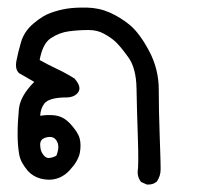

<svg xmlns="http://www.w3.org/2000/svg" viewBox="-20 -291 540 506"><path d="M365.7 194.8 353 189 351.6 188.5 350.6 187Q346.7 181.6 344.7 175.5Q342.8 169.4 342.8 163.1V162.6V162.1Q345.7 143.1 343.3 71.3Q340.8 -1 339.8 -57.6Q339.4 -85 333.7 -106Q328.1 -127 317.4 -141.1Q314 -146 310.5 -150.4Q307.1 -154.8 304 -158.9Q300.8 -163.1 297.9 -166.5Q294.9 -169.9 292.5 -172.6Q290 -175.3 287.8 -177.7Q285.6 -180.2 283.7 -181.6Q272 -192.4 253.9 -202.1Q236.8 -211.9 212.9 -211.9Q188 -211.9 161.6 -208.5Q135.7 -205.1 113.3 -189.9Q92.3 -175.8 84.5 -132.8Q106.4 -120.6 127.9 -110.4Q152.3 -99.1 174.8 -85L175.8 -84.5L176.3 -84Q197.3 -60.5 184.6 -45.9Q173.8 -33.2 150.4 -34.2Q109.4 -33.2 97.2 -18.6Q86.9 -5.4 85.9 14.2Q102.1 11.2 121.1 12.7Q127.4 13.2 133.5 14.9Q139.6 16.6 145.3 19.5Q150.9 22.5 156 26.6Q161.1 30.8 166 36.1Q175.3 46.4 181.4 55.7Q187.5 64.9 189.9 73.7Q194.3 90.3 190.4 111.8Q186 133.8 163.1 158.2Q139.2 183.6 106.4 182.6Q95.7 182.1 86.2 179.4Q76.7 176.8 68.6 171.9Q60.5 167 53.7 159.7Q44.4 148.9 38.3 137.7Q32.2 126.5 30.3 114.3Q26.4 91.3 26.4 61.5Q26.4 31.7 29.8 -3.4Q33.2 -38.1 70.3 -75.2L31.2 -97.7H30.8L30.3 -98.1Q19 -108.4 23.4 -131.3Q25.4 -141.6 28.3 -153.6Q31.2 -165.5 35.2 -179.2Q43.5 -208.5 68.8 -229.5Q93.8 -250.5 114.3 -257.3Q134.3 -264.6 155.8 -268.1Q177.2 -271.5 208.5 -271Q240.7 -270.5 269.5 -257.8Q297.9 -245.1 322.8 -224.6Q335 -214.4 347.7 -197.3Q360.4 -180.2 373 -156.7Q398.4 -108.9 398.4 -54.7Q398.4 -2 400.9 68.8Q401.9 92.3 402.3 109.6Q402.8 127 403.1 138.4Q403.3 149.9 403.3 155.3Q403.3 164.1 400.9 171.9Q398.4 179.7 393.6 187L393.1 187.5L392.6 188Q382.8 196.3 367.7 195.3H366.7ZM128.9 118.7Q136.2 99.6 132.6 87.6Q128.9 75.7 120.6 71.8Q116.7 69.8 111.1 69.8Q105.5 69.8 98.1 72.3Q91.8 74.7 88.9 78.9Q85.9 83 85.9 90.3Q85.9 92.8 86.2 95Q86.4 97.2 86.7 99.4Q86.9 101.6 87.4 103.5Q87.9 105.5 88.6 107.2Q89.4 108.9 90.3 110.8Q91.3 112.8 92.3 114.3Q93.3 115.7 94.7 117.7Q102.1 127.4 112.8 125Q124 122.6 128.9 118.7Z"/></svg>

Font: NaikaiFont
Style: SemiBold
Weight: 600
Version: Version 1.89